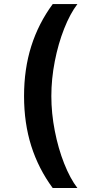

<svg xmlns="http://www.w3.org/2000/svg" viewBox="-20 -768 433 942"><path d="M98 -296.5Q98 -429.3 133.3 -541.2Q168.7 -653.1 238.6 -747.9H359.7Q323.9 -701 294.7 -627.1Q265.6 -553.3 248.8 -467.2Q231.9 -381 231.9 -296.5Q231.9 -212.4 248.8 -126.1Q265.6 -39.8 294.7 33.9Q323.9 107.6 359.7 154.5H238.6Q168.7 59.7 133.3 -52Q98 -163.7 98 -296.5Z"/></svg>

Font: Inter Zeller Semi Bold
Style: Regular
Weight: 600
Designer: Rasmus Andersson; Joe Bland
Foundry: zeller
Version: Version 3.015;git-dec3a8cb1